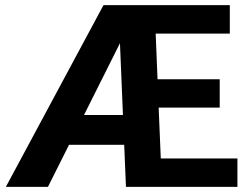

<svg xmlns="http://www.w3.org/2000/svg" viewBox="-20 -731 978 751"><path d="M908.7 -111.3V0H472.7L465.8 -164.6H250L167.5 0H2.9L384.8 -710.9H878.9V-599.6H588.9L596.2 -420.9H839.4V-310.1H600.6L608.9 -111.3ZM308.6 -281.2H460.9L449.2 -562Z"/></svg>

Font: Vazirmatn UI FD
Style: Bold
Weight: 700
Designer: Saber Rastikerdar
Foundry: Saber Rastikerdar
Version: Version 33.003